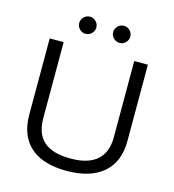

<svg xmlns="http://www.w3.org/2000/svg" viewBox="-123 -952 964 1064"><g transform="rotate(15 358.5 -419.5)"><path d="M355.8 10Q265.8 10 203.3 -18.3Q140.8 -46.7 108.8 -102.1Q76.7 -157.5 76.7 -238.3V-675H156.7V-238.3Q156.7 -149.2 206.7 -105.4Q256.7 -61.7 360 -61.7Q460 -61.7 510.8 -105.8Q561.7 -150 561.7 -237.5V-675H640V-236.7Q640 -117.5 566.2 -53.8Q492.5 10 355.8 10ZM456.7 -750.8Q436.7 -750.8 422.1 -765.4Q407.5 -780 407.5 -800Q407.5 -820 422.1 -834.6Q436.7 -849.2 456.7 -849.2Q476.7 -849.2 491.2 -834.6Q505.8 -820 505.8 -800Q505.8 -780 491.2 -765.4Q476.7 -750.8 456.7 -750.8ZM261.7 -750.8Q241.7 -750.8 227.1 -765.4Q212.5 -780 212.5 -800Q212.5 -820 227.1 -834.6Q241.7 -849.2 261.7 -849.2Q281.7 -849.2 296.2 -834.6Q310.8 -820 310.8 -800Q310.8 -780 296.2 -765.4Q281.7 -750.8 261.7 -750.8Z"/></g></svg>

Font: Funnel Display Light Light
Style: Regular
Weight: 300
Version: Version 1.000